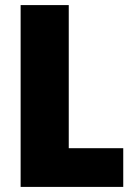

<svg xmlns="http://www.w3.org/2000/svg" viewBox="-20 -734 528 754"><path d="M61 0V-714H250V-152H464V0Z"/></svg>

Font: Noto Sans Display SemiCondensed Black
Style: Regular
Weight: 900
Width: 4
Designer: Monotype Design Team
Foundry: Monotype Imaging Inc.
Version: Version 1.900